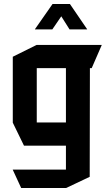

<svg xmlns="http://www.w3.org/2000/svg" viewBox="-20 -738 535 961"><path d="M164 -397V-513H489V-512L439 -397ZM86 203 44 112V111H310V203ZM100 -9 44 -124V-125H310V-9ZM44 -125V-454L163 -513H164V-125ZM310 203V-397H430L429 147L311 203ZM328 -591 256 -705 330 -718 416 -592V-591ZM155 -591V-592L243 -718H329L242 -591Z"/></svg>

Font: Foldit Medium
Style: Regular
Weight: 500
Version: Version 1.003